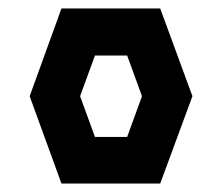

<svg xmlns="http://www.w3.org/2000/svg" viewBox="-20 -720 524 453"><path d="M358 -700 434 -493 358 -287H125L50 -493L125 -700ZM204 -397H280L315 -493L280 -589H204L169 -493Z"/></svg>

Font: Clickuper
Style: Bold
Weight: 700
Designer: Denis Ignatov
Foundry: Denis Ignatov
Version: Version 1.10 April 16, 2021